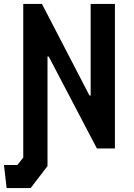

<svg xmlns="http://www.w3.org/2000/svg" viewBox="-39 -750 679 970"><path d="M201 89V-464.5H207L450.5 0H541.5V-730H419V-267.5H413L173 -730H78.5V46L49 83.5H-19L-5.5 200H116Z"/></svg>

Font: Monaspace Krypton SemiBold
Style: Regular
Weight: 600
Designer: Riley Cran & the Lettermatic Team
Foundry: Lettermatic
Version: Version 1.200 (Monaspace Krypton)